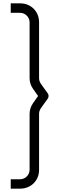

<svg xmlns="http://www.w3.org/2000/svg" viewBox="-20 -905 450 1145"><path d="M101 220C164.5 220 213 171.5 213 109V-225.5C213 -237.5 216.5 -248.5 223 -258.5L264.5 -316.5C271.5 -326 271.5 -339 264.5 -348.5L223 -406.5C216.5 -416.5 213 -427.5 213 -439.5V-773C213 -836.5 164.5 -885 101 -885H44V-828.5H99.5C131 -828.5 156.5 -803 156.5 -771.5V-439.5C156.5 -415.5 163.5 -394 177.5 -374.5L207 -332.5L177.5 -290.5C163.5 -271 156.5 -248.5 156.5 -225.5V107C156.5 138.5 131 164 99.5 164H44V220Z"/></svg>

Font: Eudonet Light
Style: Regular
Weight: 300
Designer: Mikhail Sharanda
Foundry: Mikhail Sharanda
Version: Version 4.503;Glyphs 3.1.2 (3151)